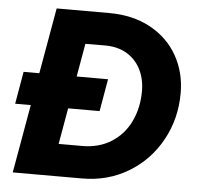

<svg xmlns="http://www.w3.org/2000/svg" viewBox="-51 -752 825 804"><g transform="rotate(5 361.5 -350.0)"><path d="M40.2 -423.4H395.2L371.6 -287.4H16.6ZM155 -700H376.2Q476.2 -700 550.4 -659.2Q624.6 -618.4 663.9 -548.3Q703.2 -478.2 703.2 -391.8Q703.2 -284.2 653.8 -194.3Q604.4 -104.4 517.6 -52.2Q430.8 0 322.8 0H31.6ZM180.2 -135.6 311.4 -135.6Q382.4 -135.6 434.5 -168.8Q486.6 -202 513.8 -259.1Q541 -316.2 541 -386Q541 -437 520.5 -477.5Q500 -518 461.7 -540.6Q423.4 -563.2 370.6 -563.2L255 -562.6L294 -598.6L207.2 -104.4Z"/></g></svg>

Font: Fixel Italic Variable 20240409 Display Thin
Style: Italic
Weight: 100
Italic angle: -10°
Designer: AlfaBravo + MacPaw
Foundry: Kyrylo Tkachov, Marchela Mozhyna, Serhii Makarenko, Maria Weinstein, Zakhar Kryvoshyya
Version: Version 1.211;Glyphs 3.2 (3225)